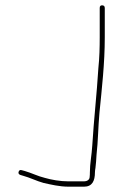

<svg xmlns="http://www.w3.org/2000/svg" viewBox="-20 -640 464 722"><path d="M364 -620C358 -620 355 -617 355 -610V-500C355 -463 354 -421 350 -385C344 -286 333 -192 327 -93C325 -58 318 -25 318 8C318 13 318 19 317 27C316 37 306 42 296 42H238C206 42 173 36 149 29C123 23 98 10 73 3L62 0C56 -2 52 0 50 6C48 12 51 16 57 18L67 21C93 28 118 41 144 48C171 54 204 62 238 62H296C327 62 337 40 337 8C337 3 338 -3 339 -9C341 -25 342 -40 343 -58C349 -110 349 -162 354 -216C363 -307 374 -401 374 -500V-610C374 -617 370 -620 364 -620Z"/></svg>

Font: Electronic
Style: ExThn
Weight: 100
Version: Version 1.011